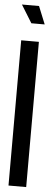

<svg xmlns="http://www.w3.org/2000/svg" viewBox="-61 -942 277 968"><g transform="rotate(5 77.5 -457.5)"><path d="M21.5 0H111V-735H21.5ZM65 -825H132.5L96 -915H9.5Z"/></g></svg>

Font: League Gothic SemiCondensed
Style: Regular
Weight: 400
Width: 4
Designer: The League of Moveable Type
Version: Version 1.600; ttfautohint (v1.8.3)